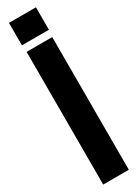

<svg xmlns="http://www.w3.org/2000/svg" viewBox="-275 -1064 776 1077"><g transform="rotate(-30 113.5 -525.0)"><path d="M30.3 0V-859.4H196.3V0ZM25.9 -904.3V-1049.8H200.7V-904.3Z"/></g></svg>

Font: Anton SC
Style: Regular
Weight: 400
Designer: Vernon Adams
Foundry: Vernon Adams
Version: Version 2.116; ttfautohint (v1.8.4.7-5d5b)